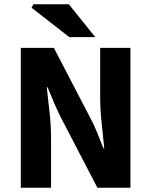

<svg xmlns="http://www.w3.org/2000/svg" viewBox="-20 -875 705 895"><path d="M77 0V-652H231L398 -331Q416 -298 431.5 -260.5Q447 -223 462 -184H466Q461 -237 454 -300Q447 -363 447 -421V-652H588V0H434L267 -321Q250 -354 233.5 -392Q217 -430 202 -468H198Q204 -414 211 -351.5Q218 -289 218 -231V0ZM303 -702 127 -839 136 -855H301L424 -702Z"/></svg>

Font: Source Sans 3 ExtraLight
Style: Bold
Weight: 700
Version: Version 3.052;hotconv 1.1.0;makeotfexe 2.6.0